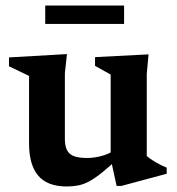

<svg xmlns="http://www.w3.org/2000/svg" viewBox="-20 -662 640 694"><path d="M214.5 -159.5Q214.5 -134.5 222.2 -119.2Q230 -104 247.5 -97.5Q265 -91 294 -91Q322 -91 349.2 -98.8Q376.5 -106.5 394 -119.5L410 -92Q374.5 -59 348.8 -38.2Q323 -17.5 302.5 -6.5Q282 4.5 262.8 8.2Q243.5 12 221 12Q151.5 12 118.2 -27Q85 -66 85 -143.5V-387.5L12.5 -422.5V-454.5L222 -466.5L214.5 -397.5ZM401.5 10 380 -88.5V-392.5L323.5 -424V-455.5L517 -465.5L510.5 -395V-98Q515.5 -93.5 524 -87.5Q532.5 -81.5 542.8 -75.5Q553 -69.5 563.5 -64.5Q574 -59.5 582.5 -56V-34L419 10ZM143.5 -575.5V-642H428.5V-575.5Z"/></svg>

Font: Newsreader SemiBold
Style: Regular
Weight: 600
Designer: Hugues Gentile
Foundry: Production Type
Version: Version 1.003